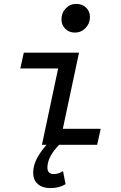

<svg xmlns="http://www.w3.org/2000/svg" viewBox="-20 -742 620 984"><path d="M195 0 278 -391H84L102 -472H385L302 -82H496L478 0ZM364 -575Q334 -575 314.5 -594.5Q295 -614 295 -642Q295 -676 317 -699Q339 -722 371 -722Q401 -722 421 -703Q441 -684 441 -655Q441 -622 418.5 -598.5Q396 -575 364 -575ZM239 222Q197 222 173.5 201Q150 180 150 143Q150 105 171.5 65.5Q193 26 238 -21L283 0Q223 62 223 117Q223 150 256 150Q280 150 303 135L316 202Q283 222 239 222Z"/></svg>

Font: Sometype Mono Medium
Style: Italic
Weight: 500
Italic angle: -12°
Monospace: yes
Designer: Ryoichi Tsunekawa
Foundry: Dharma Type
Version: Version 1.000; ttfautohint (v1.8.3)